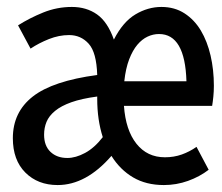

<svg xmlns="http://www.w3.org/2000/svg" viewBox="-20 -521 640 553"><path d="M146 12Q89 12 53 -24Q17 -60 17 -123Q17 -198 74.5 -243Q132 -288 260 -305Q258 -370 235.5 -395Q213 -420 179 -420Q150 -420 121 -408.5Q92 -397 68 -381L32 -448Q65 -469 104.5 -485Q144 -501 187 -501Q229 -501 259.5 -479.5Q290 -458 308 -407Q334 -458 370 -479.5Q406 -501 445 -501Q483 -501 511.5 -482.5Q540 -464 558.5 -433Q577 -402 586.5 -361Q596 -320 596 -274Q596 -258 594.5 -243Q593 -228 591 -216H337Q342 -146 373 -107Q404 -68 455 -68Q481 -68 503.5 -76Q526 -84 546 -98L581 -32Q555 -12 521.5 0Q488 12 452 12Q401 12 363.5 -10Q326 -32 301 -72Q228 12 146 12ZM174 -66Q198 -66 225 -80.5Q252 -95 276 -126Q268 -151 264 -178.5Q260 -206 260 -237V-243Q215 -237 185.5 -226.5Q156 -216 138.5 -201.5Q121 -187 114 -170Q107 -153 107 -133Q107 -101 125.5 -83.5Q144 -66 174 -66ZM438 -423Q421 -423 405 -415.5Q389 -408 375.5 -392Q362 -376 352 -350Q342 -324 338 -287H517Q513 -423 438 -423Z"/></svg>

Font: SauceCodePro Nerd Font Mono
Style: Regular
Weight: 500
Monospace: yes
Designer: Paul D. Hunt, Teo Tuominen
Foundry: Adobe Systems Incorporated
Version: Version 2.030;PS 1.000;hotconv 16.6.51;makeotf.lib2.5.65220;